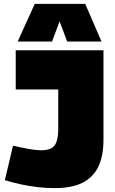

<svg xmlns="http://www.w3.org/2000/svg" viewBox="-20 -959 593 989"><path d="M5 -31 47 -208Q78 -202 104 -196.5Q130 -191 152.5 -188Q175 -185 192 -185Q224 -185 243 -194.5Q262 -204 271 -228.5Q280 -253 280 -296V-498H61V-700H513V-239Q513 -156 486.5 -100.5Q460 -45 404.5 -17.5Q349 10 262 10Q219 10 175.5 5Q132 0 89.5 -9Q47 -18 5 -31ZM71 -745 159 -939H419L503 -745H326L287 -849L248 -745Z"/></svg>

Font: Georama Black
Style: Regular
Weight: 900
Designer: Jean-Baptiste Levee
Foundry: Production Type
Version: Version 1.001